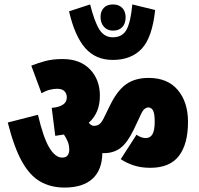

<svg xmlns="http://www.w3.org/2000/svg" viewBox="-20 -898 898 865"><path d="M433 -822Q433 -847 447.5 -862.5Q462 -878 489 -878Q516 -878 531 -862Q546 -846 546 -820Q546 -792 531 -776Q516 -760 489 -760Q464 -760 448.5 -777Q433 -794 433 -822ZM679 -853Q666 -729 618.5 -678.5Q571 -628 488 -628Q411 -628 364 -681.5Q317 -735 291 -847L386 -878Q406 -799 428 -764.5Q450 -730 488 -730Q532 -730 550.5 -765Q569 -800 576 -878ZM121 -602Q153 -615 186 -623.5Q219 -632 262 -632Q341 -632 385.5 -585.5Q430 -539 430 -467Q430 -427 417 -396.5Q404 -366 380 -345Q391 -331 403 -331Q419 -331 429.5 -340Q440 -349 450 -371L477 -426Q509 -491 549 -519Q589 -547 650 -547Q735 -547 781 -492.5Q827 -438 827 -349Q827 -249 786 -195.5Q745 -142 657 -142Q614 -142 580.5 -153.5Q547 -165 524 -181L595 -291Q616 -276 637 -276Q657 -276 667 -293.5Q677 -311 677 -350Q677 -386 669.5 -400Q662 -414 648 -414Q640 -414 631.5 -407.5Q623 -401 614 -381L582 -313Q554 -255 523 -231.5Q492 -208 448 -208Q444 -208 441 -208Q440 -132 396.5 -92.5Q353 -53 271 -53Q209 -53 161.5 -80Q114 -107 78.5 -171Q43 -235 15 -346L151 -381Q175 -278 202 -233Q229 -188 260 -188Q278 -188 285 -198.5Q292 -209 292 -222Q292 -244 285 -260.5Q278 -277 268 -292Q249 -289 229 -286L213 -412Q281 -418 281 -459Q281 -476 270.5 -487Q260 -498 237 -498Q222 -498 204 -493.5Q186 -489 167 -478Z"/></svg>

Font: Noto Sans Devanagari UI ExtraCondensed Black
Style: Regular
Weight: 900
Width: 2
Designer: Jelle Bosma - Monotype Design Team
Foundry: Monotype Imaging Inc.
Version: Version 2.003